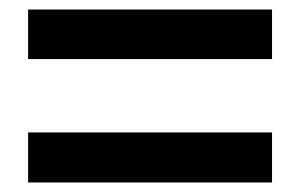

<svg xmlns="http://www.w3.org/2000/svg" viewBox="-20 -576 630 403"><path d="M39 -452V-556H551V-452ZM39 -193V-298H551V-193Z"/></svg>

Font: Noto Sans KR Thin
Style: Bold
Weight: 700
Version: Version 2.004-H2;hotconv 1.0.118;makeotfexe 2.5.65603